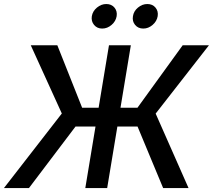

<svg xmlns="http://www.w3.org/2000/svg" viewBox="-40 -958 1084 978"><path d="M626.5 -727.5 505.9 0H394.5L515.1 -727.5ZM-20 0 274.9 -379.9 116.7 -727.5H252L378.4 -409.2H660.2L890.6 -727.5H1024.4L752.9 -379.4L920.4 0H791L660.6 -313.5H344.7L107.4 0ZM689.9 -812.5Q663.6 -812.5 648.2 -831.1Q632.8 -849.6 637.2 -875.5Q641.1 -901.4 662.8 -919.4Q684.6 -937.5 710.4 -937.5Q736.8 -937.5 752 -919.4Q767.1 -901.4 763.2 -875.5Q758.8 -849.6 737.3 -831.1Q715.8 -812.5 689.9 -812.5ZM480.5 -812.5Q454.6 -812.5 439.2 -831.1Q423.8 -849.6 427.7 -875.5Q432.1 -901.4 453.9 -919.4Q475.6 -937.5 501.5 -937.5Q527.8 -937.5 543 -919.4Q558.1 -901.4 554.2 -875.5Q549.8 -849.6 528.3 -831.1Q506.8 -812.5 480.5 -812.5Z"/></svg>

Font: Inter 16pt Medium
Style: Italic
Weight: 500
Italic angle: -9.3988°
Version: Version 4.001;git-66647c0bb